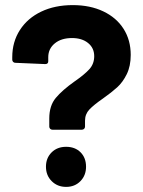

<svg xmlns="http://www.w3.org/2000/svg" viewBox="-20 -730 561 752"><path d="M173 -234V-266Q173 -316 198.5 -346.5Q224 -377 272 -411Q311 -438 330 -459Q349 -480 349 -510Q349 -542 325 -561.5Q301 -581 262 -581Q220 -581 194.5 -560Q169 -539 169 -506V-490Q169 -479 157 -479L40 -484Q35 -484 31.5 -487.5Q28 -491 28 -496V-506Q28 -566 58 -612.5Q88 -659 141.5 -684.5Q195 -710 265 -710Q333 -710 384.5 -685.5Q436 -661 464 -617Q492 -573 492 -515Q492 -471 476.5 -439.5Q461 -408 439 -388Q417 -368 383 -344Q347 -319 330 -301Q313 -283 313 -257V-234Q313 -229 309.5 -225.5Q306 -222 301 -222H185Q180 -222 176.5 -225.5Q173 -229 173 -234ZM160 -77Q160 -111 182 -133Q204 -155 239 -155Q274 -155 295.5 -133.5Q317 -112 317 -77Q317 -43 295 -20.5Q273 2 239 2Q205 2 182.5 -20.5Q160 -43 160 -77Z"/></svg>

Font: Amber EN
Style: Bold
Weight: 700
Designer: Jeremy Tribby
Foundry: Tribby Type
Version: Version 1.408 November 24, 2021